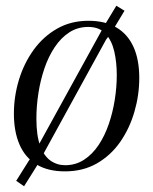

<svg xmlns="http://www.w3.org/2000/svg" viewBox="-20 -588 534 670"><path d="M64 62 36.5 43 80.5 -27 98.5 -52.5 333.5 -479.5 339.5 -491 386 -568 414.5 -550.5 368 -473.5 350 -449.5 120.5 -31 108.5 -9ZM288.5 -515.5Q347 -515.5 386.5 -492Q426 -468.5 446 -424Q466 -379.5 466 -316Q466 -256.5 449.2 -198.5Q432.5 -140.5 399.8 -93.2Q367 -46 318.5 -18Q270 10 206.5 10Q147 10 107.2 -14.2Q67.5 -38.5 48 -83.8Q28.5 -129 28.5 -191.5Q28.5 -251.5 46 -309.2Q63.5 -367 97.2 -413.8Q131 -460.5 179.2 -488Q227.5 -515.5 288.5 -515.5ZM288 -494Q251 -494 221.8 -475Q192.5 -456 170.8 -423.2Q149 -390.5 135 -349.2Q121 -308 114 -262.8Q107 -217.5 107 -174Q107 -115 120.2 -79.2Q133.5 -43.5 156.2 -27.5Q179 -11.5 207.5 -11.5Q244 -11.5 273.2 -30.5Q302.5 -49.5 324 -81.8Q345.5 -114 359.5 -154.8Q373.5 -195.5 380.5 -239.8Q387.5 -284 387.5 -326.5Q387.5 -370.5 378.8 -408.5Q370 -446.5 348.5 -470.2Q327 -494 288 -494Z"/></svg>

Font: Merriweather 144pt Light
Style: Italic
Weight: 300
Italic angle: -7.8°
Version: Version 2.101